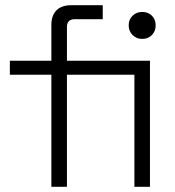

<svg xmlns="http://www.w3.org/2000/svg" viewBox="-20 -720 674 740"><path d="M178 0V-432H18V-486H178V-624Q178 -660 197.5 -680Q217 -700 256 -700H376V-646H268Q238 -646 238 -616V-486H498V-432H238V0ZM498 0V-486H558V0ZM476 -622Q476 -645 491 -659.5Q506 -674 528 -674Q551 -674 565.5 -659.5Q580 -645 580 -622Q580 -600 565.5 -585Q551 -570 528 -570Q506 -570 491 -585Q476 -600 476 -622Z"/></svg>

Font: Space Grotesk Frontify Light
Style: Regular
Weight: 300
Designer: Florian Karsten
Version: Version 2.000